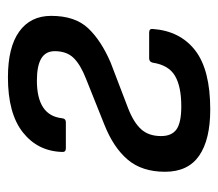

<svg xmlns="http://www.w3.org/2000/svg" viewBox="-53 -486 550 484"><g transform="rotate(-90 222.0 -244.0)"><path d="M188 11Q112 11 71.5 -17Q31 -45 31 -103Q31 -161 61.5 -197Q92 -233 150 -256L265 -302Q301 -316 318 -333.5Q335 -351 335 -381Q335 -404 316.5 -415Q298 -426 261 -426Q173 -426 166 -363Q165 -353 156 -353H90Q80 -353 81 -363Q83 -424 130.5 -461.5Q178 -499 269 -499Q345 -499 384.5 -470.5Q424 -442 424 -390Q424 -330 393 -297Q362 -264 306 -240L191 -196Q155 -182 138 -163Q121 -144 121 -113Q121 -86 138 -74Q155 -62 196 -62Q246 -62 273 -78Q300 -94 306 -134Q308 -143 317 -143H382Q392 -143 391 -134Q386 -65 337 -27Q288 11 188 11Z"/></g></svg>

Font: Sofia Sans Semi Condensed Medium
Style: Italic
Weight: 500
Italic angle: -9°
Version: Version 4.100